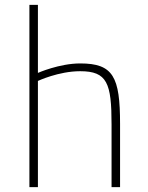

<svg xmlns="http://www.w3.org/2000/svg" viewBox="-20 -770 607 790"><path d="M136 0V-437C136 -437 221 -477 310 -477C421 -477 439 -428 439 -258V0H474V-260C474 -454 446 -509 310 -509C224 -509 136 -470 136 -470V-750H101V0Z"/></svg>

Font: TitilliumText22L
Style: 1 wt
Weight: 100
Designer: Campivisivi
Foundry: Campivisivi
Version: 1.000